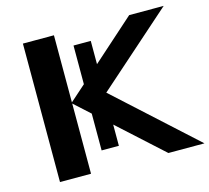

<svg xmlns="http://www.w3.org/2000/svg" viewBox="-101 -815 1019 934"><g transform="rotate(-15 408.5 -348.5)"><path d="M419.9 -361.8 817.4 0H635.7L412.1 -203.1V-96.2H325.2V-281.7L246.1 -353.5V0H89.8V-697.3H246.1V-359.4L325.2 -429.7V-624.5H412.1V-507.3L625 -697.3H798.8Z"/></g></svg>

Font: Lunasima
Style: Bold
Weight: 700
Designer: The DocRepair Project, Monotype Design Team
Foundry: Google
Version: Version 2.009